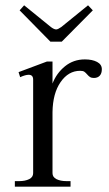

<svg xmlns="http://www.w3.org/2000/svg" viewBox="-20 -704 411 724"><path d="M170 -547 54 -665 71 -684 172 -602Q184 -593 192 -593Q198 -593 211 -602L312 -684L330 -665L213 -547ZM364 -443Q364 -427 356 -418.5Q348 -410 334 -410Q325 -410 319.5 -413.5Q314 -417 309 -423Q303 -430 298 -433.5Q293 -437 282 -437Q238 -437 208.5 -394.5Q179 -352 178 -281V-51Q178 -36 193 -28.5Q208 -21 231 -21H246V0H36V-21H52Q75 -21 90 -28.5Q105 -36 105 -51V-404Q105 -422 88 -422Q76 -422 56 -413L50 -432L157 -472H178V-389Q193 -428 225 -454Q257 -480 300 -480Q328 -480 346 -470.5Q364 -461 364 -443Z"/></svg>

Font: Taviraj Light
Style: Regular
Weight: 300
Designer: Katatrad Team
Foundry: CadsonDemak
Version: Version 1.001